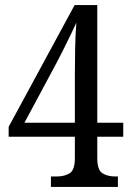

<svg xmlns="http://www.w3.org/2000/svg" viewBox="-20 -734 517 754"><path d="M180 0V-41H203Q233 -41 253.5 -53.5Q274 -66 274 -113V-197H14V-236L273 -714H362V-252H464V-197H362V-113Q362 -66 382.5 -53.5Q403 -41 432 -41H443V0ZM76 -252H274V-440Q274 -483 275 -541Q276 -599 280 -645Q273 -630 259 -600.5Q245 -571 229 -539.5Q213 -508 202 -487Z"/></svg>

Font: Noto Serif Thai Condensed
Style: Regular
Weight: 400
Width: 3
Designer: Monotype Design Team
Foundry: Monotype Imaging Inc.
Version: Version 2.002; ttfautohint (v1.8.4.7-5d5b)